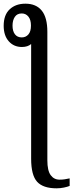

<svg xmlns="http://www.w3.org/2000/svg" viewBox="-77 -782 398 1042"><path d="M230 240Q157 240 124.5 204.5Q92 169 92 79V-543Q73 -527 42 -527Q-2 -527 -29.5 -558Q-57 -589 -57 -642Q-57 -701 -24.5 -731.5Q8 -762 61 -762Q119 -762 149.5 -724.5Q180 -687 180 -609V88Q180 144 198 168.5Q216 193 246 193Q262 193 274.5 191Q287 189 301 186V227Q289 232 269.5 236Q250 240 230 240ZM41 -579Q63 -579 77 -595Q91 -611 91 -643Q91 -675 77 -692Q63 -709 41 -709Q16 -709 3.5 -690.5Q-9 -672 -9 -643Q-9 -613 4 -596Q17 -579 41 -579Z"/></svg>

Font: Noto Serif Condensed
Style: Regular
Weight: 400
Width: 3
Designer: Monotype Design Team
Foundry: Monotype Imaging Inc.
Version: Version 2.013; ttfautohint (v1.8.4.7-5d5b)